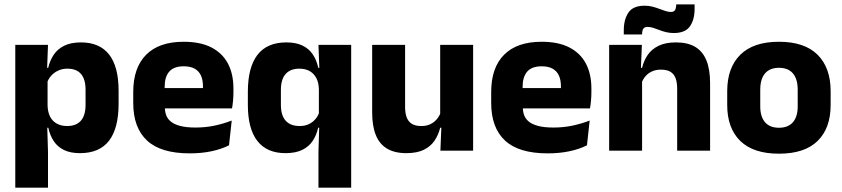

<svg xmlns="http://www.w3.org/2000/svg" viewBox="-20 -700 3912 892"><path d="M351.5 11.5Q307.5 11.5 277.5 -3Q247.5 -17.5 229.8 -44.2Q212 -71 204.5 -106.5H165L201 -209.5Q202 -179 212.8 -158Q223.5 -137 243.8 -125.8Q264 -114.5 292 -114.5Q334 -114.5 355.8 -139.2Q377.5 -164 377.5 -213V-283Q377.5 -332 356.2 -356.5Q335 -381 293 -381Q269.5 -381 250.2 -372Q231 -363 217.8 -348.2Q204.5 -333.5 198.5 -314.5L163.5 -385H204Q211.5 -418 229 -444.8Q246.5 -471.5 277.5 -487.2Q308.5 -503 356.5 -503Q442.5 -503 486.8 -446.8Q531 -390.5 531 -278V-218Q531 -104.5 486.8 -46.5Q442.5 11.5 351.5 11.5ZM51 172V-491.5H203L198 -359L201 -341.5V-152.5L199 -126.5L203 5V172Z M861 12.5Q727 12.5 663 -47.2Q599 -107 599 -221.5V-272.5Q599 -385.5 659 -445.8Q719 -506 833.5 -506Q910.5 -506 961.8 -479.8Q1013 -453.5 1038.8 -405Q1064.5 -356.5 1064.5 -288.5V-272Q1064.5 -253 1062.8 -233.2Q1061 -213.5 1058 -196.5H920Q922 -225.5 922.5 -251.2Q923 -277 923 -298Q923 -328.5 913.5 -349.2Q904 -370 884.2 -381Q864.5 -392 833.5 -392Q787.5 -392 766.2 -367.2Q745 -342.5 745 -297V-252L746 -235.5V-200.5Q746 -181.5 752.2 -164.5Q758.5 -147.5 774.2 -134.8Q790 -122 817.8 -114.8Q845.5 -107.5 888.5 -107.5Q934 -107.5 976 -116.2Q1018 -125 1056.5 -140L1044 -25Q1010 -7.5 963.5 2.5Q917 12.5 861 12.5ZM680 -196.5V-291H1027V-196.5Z M1306 11.5Q1220 11.5 1175.8 -45Q1131.5 -101.5 1131.5 -213V-273.5Q1131.5 -387 1176 -445Q1220.5 -503 1310.5 -503Q1355 -503 1385 -488.5Q1415 -474 1433 -447.5Q1451 -421 1458.5 -385H1500L1461.5 -286Q1460.5 -316.5 1449.5 -337.5Q1438.5 -358.5 1418.5 -369.8Q1398.5 -381 1370.5 -381Q1329 -381 1307 -356.2Q1285 -331.5 1285 -282.5V-213Q1285 -164 1307.2 -139.2Q1329.5 -114.5 1372.5 -114.5Q1396 -114.5 1414.2 -123Q1432.5 -131.5 1445.2 -146.5Q1458 -161.5 1464 -180.5L1501 -106.5H1458Q1451 -73.5 1433.5 -46.5Q1416 -19.5 1385 -4Q1354 11.5 1306 11.5ZM1459.5 172V5L1463.5 -127L1461.5 -150V-348.5L1464 -373L1459.5 -491.5H1611.5V172Z M1862 -491.5V-202.5Q1862 -175.5 1869 -155.8Q1876 -136 1892.5 -125.2Q1909 -114.5 1937.5 -114.5Q1961.5 -114.5 1979.2 -123Q1997 -131.5 2009.2 -146Q2021.5 -160.5 2027.5 -178L2051 -106.5H2025Q2017 -73.5 1998.8 -46.5Q1980.5 -19.5 1948.8 -4Q1917 11.5 1867.5 11.5Q1813 11.5 1777.8 -9.8Q1742.5 -31 1725.8 -73Q1709 -115 1709 -178V-491.5ZM2178 -491.5V0H2026L2031 -123L2025 -137V-491.5Z M2524 12.5Q2390 12.5 2326 -47.2Q2262 -107 2262 -221.5V-272.5Q2262 -385.5 2322 -445.8Q2382 -506 2496.5 -506Q2573.5 -506 2624.8 -479.8Q2676 -453.5 2701.8 -405Q2727.5 -356.5 2727.5 -288.5V-272Q2727.5 -253 2725.8 -233.2Q2724 -213.5 2721 -196.5H2583Q2585 -225.5 2585.5 -251.2Q2586 -277 2586 -298Q2586 -328.5 2576.5 -349.2Q2567 -370 2547.2 -381Q2527.5 -392 2496.5 -392Q2450.5 -392 2429.2 -367.2Q2408 -342.5 2408 -297V-252L2409 -235.5V-200.5Q2409 -181.5 2415.2 -164.5Q2421.5 -147.5 2437.2 -134.8Q2453 -122 2480.8 -114.8Q2508.5 -107.5 2551.5 -107.5Q2597 -107.5 2639 -116.2Q2681 -125 2719.5 -140L2707 -25Q2673 -7.5 2626.5 2.5Q2580 12.5 2524 12.5ZM2343 -196.5V-291H2690V-196.5Z M3126 0V-289Q3126 -316 3119 -335.8Q3112 -355.5 3095.5 -366Q3079 -376.5 3050.5 -376.5Q3027 -376.5 3009 -368.2Q2991 -360 2978.8 -345.8Q2966.5 -331.5 2960.5 -313.5L2937 -385H2963Q2971 -418.5 2989.2 -445Q3007.5 -471.5 3039.5 -487.2Q3071.5 -503 3120.5 -503Q3175.5 -503 3210.5 -481.8Q3245.5 -460.5 3262.2 -418.5Q3279 -376.5 3279 -313.5V0ZM2810 0V-491.5H2962L2957 -368.5L2963 -354V0ZM3110 -546.5Q3092 -546.5 3075.2 -550.5Q3058.5 -554.5 3043.2 -560.5Q3028 -566.5 3014.2 -570.8Q3000.5 -575 2989 -575Q2974.5 -575 2969 -567Q2963.5 -559 2963 -542.5V-540H2878V-559Q2878 -609.5 2899.5 -641.5Q2921 -673.5 2975 -673.5Q2994.5 -673.5 3011.5 -669Q3028.5 -664.5 3043.5 -658.8Q3058.5 -653 3071.8 -648.8Q3085 -644.5 3096.5 -644.5Q3110.5 -644.5 3115.8 -652.8Q3121 -661 3121.5 -677V-679.5H3207V-659Q3207 -608.5 3185.2 -577.5Q3163.5 -546.5 3110 -546.5Z M3599 14Q3480 14 3419.2 -45.2Q3358.5 -104.5 3358.5 -212V-276.5Q3358.5 -385.5 3419.5 -445.8Q3480.5 -506 3599 -506Q3717.5 -506 3778.2 -445.8Q3839 -385.5 3839 -276.5V-212Q3839 -104.5 3778.5 -45.2Q3718 14 3599 14ZM3599 -106.5Q3641.5 -106.5 3663.8 -132.2Q3686 -158 3686 -205.5V-283Q3686 -333 3663.8 -359Q3641.5 -385 3599 -385Q3556.5 -385 3534.2 -359Q3512 -333 3512 -283V-205.5Q3512 -158 3534.2 -132.2Q3556.5 -106.5 3599 -106.5Z"/></svg>

Font: Anek Odia Medium
Style: Bold
Weight: 700
Version: Version 1.003